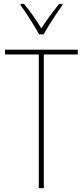

<svg xmlns="http://www.w3.org/2000/svg" viewBox="-20 -970 427 990"><path d="M182 -793H205C230 -838 271 -901 302 -943V-950H285C250 -906 220 -866 193 -824C168 -866 133 -916 103 -950H86V-943C112 -909 155 -840 182 -793ZM206 0V-689H381V-714H6V-689H180V0Z"/></svg>

Font: Noto Sans Sinhala Condensed Thin
Style: Regular
Weight: 100
Width: 3
Designer: Jelle Bosma - Monotype Design Team
Foundry: Monotype Imaging Inc.
Version: Version 2.006